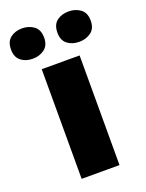

<svg xmlns="http://www.w3.org/2000/svg" viewBox="-183 -838 691 910"><g transform="rotate(-20 163.0 -383.5)"><path d="M258 0H67V-553H258ZM-38 -690Q-38 -730 -14 -748.5Q10 -767 45 -767Q79 -767 104 -748.5Q129 -730 129 -690Q129 -651 104 -632.5Q79 -614 45 -614Q10 -614 -14 -632.5Q-38 -651 -38 -690ZM196 -690Q196 -730 220 -748.5Q244 -767 280 -767Q314 -767 339 -748.5Q364 -730 364 -690Q364 -651 339 -632.5Q314 -614 280 -614Q244 -614 220 -632.5Q196 -651 196 -690Z"/></g></svg>

Font: Noto Sans Cherokee Black
Style: Regular
Weight: 900
Designer: Monotype Design Team
Foundry: Monotype Imaging Inc.
Version: Version 2.001; ttfautohint (v1.8.4.7-5d5b)